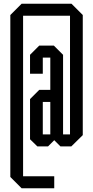

<svg xmlns="http://www.w3.org/2000/svg" viewBox="-20 -780 496 1023"><path d="M360 0H302L269 -33L236 0H179L140 -38V-252L189 -301H248V-473H208V-387H140V-488L189 -537H267L316 -488V-64H353V-696H103V159H269V223H95L35 163V-700L95 -760H361L421 -700V-60ZM248 -237H208V-64H248Z"/></svg>

Font: Commune Nuit Debout
Style: Regular
Weight: 400
Designer: Sébastien Marchal
Foundry: Sébastien Marchal
Version: Version 1.003;PS 1.3;hotconv 1.0.88;makeotf.lib2.5.647800